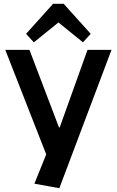

<svg xmlns="http://www.w3.org/2000/svg" viewBox="-20 -804 618 1016"><path d="M162 168 244 -35 232 32 8 -540H136L292 -130H296L443 -540H570L294 192ZM118 -625 261 -784H317L460 -625L419 -580L255 -713H324L159 -580Z"/></svg>

Font: Pathway Extreme 12pt SemiBold
Style: Regular
Weight: 600
Version: Version 1.001;gftools[0.9.26]